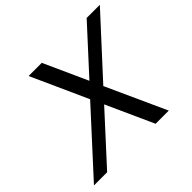

<svg xmlns="http://www.w3.org/2000/svg" viewBox="-170 -932 1134 1134"><g transform="rotate(-45 397.0 -365.0)"><path d="M640 0H530L396 -296L125 0H15L359 -376L199 -730H309L433 -456L684 -730H794L469 -376Z"/></g></svg>

Font: Miedinger
Style: Italic
Weight: 400
Italic angle: -13°
Version: Version 001.000